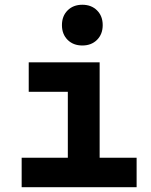

<svg xmlns="http://www.w3.org/2000/svg" viewBox="-20 -776 626 796"><path d="M69.8 0V-122.1H261.2V-395.5H99.1V-517.6H393.1V-122.1H546.4V0ZM321.3 -587.4Q283.7 -587.4 260.3 -610.8Q236.8 -634.3 236.8 -671.9Q236.8 -709.5 260.3 -732.9Q283.7 -756.3 321.3 -756.3Q358.9 -756.3 382.3 -732.9Q405.8 -709.5 405.8 -671.9Q405.8 -634.3 382.3 -610.8Q358.9 -587.4 321.3 -587.4Z"/></svg>

Font: CaskaydiaMono NF
Style: Bold
Weight: 700
Designer: Aaron Bell
Foundry: Saja Typeworks
Version: Version 2111.001; ttfautohint (v1.8.4);Nerd Fonts 3.1.1